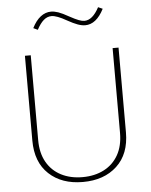

<svg xmlns="http://www.w3.org/2000/svg" viewBox="-58 -908 758 962"><g transform="rotate(-5 321.0 -427.0)"><path d="M139.2 -784.2 161.1 -773.9Q177.7 -805.2 195.6 -820.8Q213.4 -836.4 235.4 -836.4Q261.2 -836.4 311.5 -807.6Q341.3 -791 362.3 -783.4Q383.3 -775.9 399.9 -775.9Q456.1 -775.9 494.1 -850.6L471.7 -860.4Q439 -798.3 397.9 -798.3Q385.7 -798.3 369.1 -804.7Q352.5 -811 323.7 -826.7Q291 -845.2 271 -852.1Q251 -858.9 234.9 -858.9Q206.5 -858.9 182.4 -840.3Q158.2 -821.8 139.2 -784.2ZM526.4 -649.9V-223.6Q526.4 -158.2 500.5 -112.5Q474.6 -66.9 428.2 -43Q381.8 -19 320.3 -19Q259.3 -19 212.9 -43Q166.5 -66.9 140.6 -112.5Q114.7 -158.2 114.7 -223.6V-649.9H85.4V-223.6Q85.4 -114.7 149.7 -54.7Q213.9 5.4 320.3 5.4Q426.8 5.4 491.5 -54.7Q556.2 -114.7 556.2 -223.6V-649.9Z"/></g></svg>

Font: Estedad-FD VF
Style: Regular
Weight: 100
Designer: Amin Abedi
Version: Version 7.3